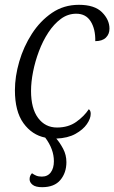

<svg xmlns="http://www.w3.org/2000/svg" viewBox="-20 -566 475 798"><path d="M155 212Q128 212 115.5 202Q103 192 103 179Q103 164 113 154Q121 160 130.5 164Q140 168 154 168Q178 168 191 150.5Q204 133 204 104Q204 54 168 6Q113 -5 77.5 -54Q42 -103 42 -191Q42 -248 60 -310Q78 -372 112.5 -425.5Q147 -479 196 -512.5Q245 -546 308 -546Q373 -546 404 -515Q435 -484 435 -447Q435 -424 420 -409.5Q405 -395 376 -395Q377 -445 357 -477Q337 -509 297 -509Q262 -509 233 -487.5Q204 -466 181 -431Q158 -396 142 -353.5Q126 -311 117.5 -268Q109 -225 109 -188Q109 -115 138.5 -75.5Q168 -36 217 -36Q264 -36 297 -59.5Q330 -83 349 -112Q357 -107 357 -93Q357 -73 341 -50Q325 -27 293.5 -9.5Q262 8 214 10Q229 27 242.5 52.5Q256 78 256 108Q256 152 231 182Q206 212 155 212Z"/></svg>

Font: Noto Serif SemiCondensed Light
Style: Italic
Weight: 300
Width: 4
Italic angle: -12°
Designer: Monotype Design Team
Foundry: Monotype Imaging Inc.
Version: Version 2.013; ttfautohint (v1.8.4.7-5d5b)